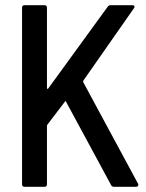

<svg xmlns="http://www.w3.org/2000/svg" viewBox="-20 -720 562 740"><path d="M75 -700H151Q161 -700 161 -690V-380Q161 -378 163 -377.5Q165 -377 166 -379L395 -694Q399 -700 407 -700H490Q496 -700 498 -696.5Q500 -693 496 -688L301 -409Q300 -406 301 -403L512 -12Q513 -10 513 -7Q513 -4 510.5 -2Q508 0 504 0H420Q411 0 408 -7L235 -327Q233 -333 230 -328L163 -240Q161 -238 161 -235V-10Q161 0 151 0H75Q65 0 65 -10V-690Q65 -700 75 -700Z"/></svg>

Font: Barlow Semi Condensed Medium
Style: Regular
Weight: 500
Width: 4
Designer: Jeremy Tribby
Foundry: Tribby Type
Version: Version 1.422; ttfautohint (v1.8)